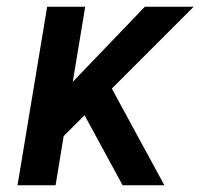

<svg xmlns="http://www.w3.org/2000/svg" viewBox="-20 -550 616 570"><path d="M32 0H145L169 -146L231 -208L344 0H468L312 -287L555 -530H410L196 -307L233 -530H120Z"/></svg>

Font: Iosevka Sparkle SmBdObl
Style: Regular
Weight: 600
Italic angle: -9°
Designer: Belleve Invis
Foundry: Belleve Invis
Version: Version 4.5.0; ttfautohint (v1.8.3)